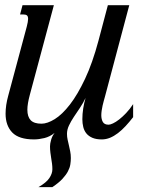

<svg xmlns="http://www.w3.org/2000/svg" viewBox="-20 -539 617 757"><path d="M192.4 -518.6 97.7 -165.5Q87.9 -129.4 87.9 -106.4Q87.9 -78.6 101.1 -64.9Q114.3 -51.3 143.6 -51.3Q166.5 -51.3 195.8 -69.3Q225.1 -87.4 255.6 -126.7Q286.1 -166 315.4 -228.3Q344.7 -290.5 368.2 -378.4L405.3 -518.6H489.7L393.6 -157.2Q391.6 -150.4 389.2 -141.4Q386.7 -132.3 384.5 -122.8Q382.3 -113.3 380.9 -103.3Q379.4 -93.3 379.4 -84.5Q379.4 -68.8 385.5 -58.1Q391.6 -47.4 408.2 -47.4Q414.6 -47.4 425.5 -52.5Q436.5 -57.6 449.7 -67.9Q462.9 -78.1 477.3 -93.3Q491.7 -108.4 504.9 -128.4V-77.1Q490.2 -58.1 475.3 -42Q460.4 -25.9 445.1 -14.2Q429.7 -2.4 413.8 4.2Q397.9 10.7 381.3 10.7Q359.4 10.7 344.5 4.4Q329.6 -2 320.8 -12.7Q312 -23.4 308.3 -38.1Q304.7 -52.7 304.7 -68.8Q304.7 -89.8 308.1 -111.6Q311.5 -133.3 317.4 -152.8Q307.6 -132.3 295.2 -113.8Q282.7 -95.2 271.2 -78.1Q259.8 -61 252 -44.4Q244.1 -27.8 244.1 -11.2Q244.1 0.5 246.6 11.7Q249 22.9 251.7 34.2Q254.4 45.4 256.8 57.9Q259.3 70.3 259.3 84Q259.3 96.2 257.3 109.1Q255.4 122.1 248 136.2Q240.7 150.4 226.3 166Q211.9 181.6 186.5 198.7H131.8Q163.1 180.7 174.8 162.8Q186.5 145 186.5 128.4Q186.5 116.7 185.1 106.2Q183.6 95.7 181.9 85Q180.2 74.2 178.7 62.7Q177.2 51.3 177.2 37.6Q177.2 27.8 181.4 12.7Q185.5 -2.4 195.3 -15.1Q176.8 0 154.8 5.4Q132.8 10.7 114.3 10.7Q54.7 10.7 28.3 -16.6Q2 -43.9 2 -90.8Q2 -107.4 4.6 -125.2Q7.3 -143.1 12.7 -162.6L85.4 -433.6Q87.9 -443.8 89.4 -451.4Q90.8 -459 90.8 -464.4Q90.8 -474.6 86.2 -478.3Q81.5 -481.9 72.8 -481.9H59.1L68.8 -518.6Z"/></svg>

Font: Arian AMU Serif
Style: Italic
Weight: 400
Italic angle: -15°
Designer: Ruben Hakobyan (Tarumian)
Foundry: Ruben Hakobyan (Tarumian)
Version: Version 1.002